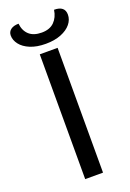

<svg xmlns="http://www.w3.org/2000/svg" viewBox="-168 -954 686 1012"><g transform="rotate(-20 175.0 -447.5)"><path d="M125 -700H225V0H125ZM15 -845Q15 -866 31 -878Q47 -890 75 -890Q79 -850 104 -827Q129 -804 175 -804Q220 -804 245 -829Q270 -854 276 -895Q336 -895 336 -846Q336 -818 316.5 -794Q297 -770 260.5 -755.5Q224 -741 175 -741Q124 -741 88 -756Q52 -771 33.5 -795Q15 -819 15 -845Z"/></g></svg>

Font: Krub Medium
Style: Regular
Weight: 500
Designer: Ekaluck Peanpanawate
Foundry: Cadson Demak Co.,Ltd.
Version: Version 1.000; ttfautohint (v1.6)